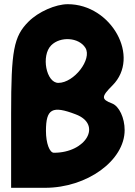

<svg xmlns="http://www.w3.org/2000/svg" viewBox="-20 -945 645 915"><path d="M116 -842C45 -771 33 -704 33 -404V-50H195C395 -50 574 -180 574 -325C574 -383 548 -439 514 -452C462 -472 462 -484 516 -538C651 -673 511 -925 303 -925C245 -925 163 -889 116 -842ZM387 -717C420 -663 333 -550 258 -550C200 -550 175 -680 224 -729C268 -773 356 -767 387 -717ZM341 -400C468 -352 391 -217 237 -217C216 -217 199 -263 199 -321C199 -427 229 -443 341 -400Z"/></svg>

Font: Hussar Skorodowane
Style: Bold
Weight: 700
Foundry: Cannot Into Space Fonts
Version: Version 0.892